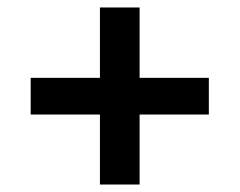

<svg xmlns="http://www.w3.org/2000/svg" viewBox="-20 -587 640 513"><path d="M247 -94V-281H62V-379H247V-567H353V-379H538V-281H353V-94Z"/></svg>

Font: Tiny SemiBold
Style: Regular
Weight: 600
Designer: Philipp Nurullin, Konstantin Bulenkov
Foundry: JetBrains
Version: Version 2.251; ttfautohint (v1.8.4.7-5d5b)